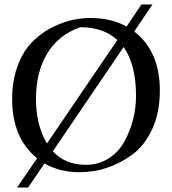

<svg xmlns="http://www.w3.org/2000/svg" viewBox="-20 -754 765 854"><path d="M543 -636 609 -734H658L577 -614Q691 -526 691 -351Q691 -253 657 -179.5Q623 -106 568 -66Q461 12 333 12Q246 12 178 -27L105 80H56L145 -50Q34 -140 34 -313Q34 -392 56.5 -455.5Q79 -519 115.5 -559Q152 -599 200 -626Q288 -674 381.5 -674Q475 -674 543 -636ZM362 -21Q419 -21 464 -50Q509 -79 534 -126Q585 -220 585 -328Q585 -466 530 -545L215 -81Q270 -21 362 -21ZM189 -116 502 -576Q440 -633 337 -633Q240 -599 190 -516Q140 -433 140 -315Q140 -197 189 -116Z"/></svg>

Font: Belleza
Style: Regular
Weight: 400
Designer: Eduardo Rodriguez Tunni
Foundry: Eduardo Rodriguez Tunni
Version: Version 1.001